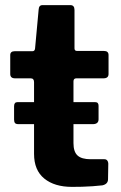

<svg xmlns="http://www.w3.org/2000/svg" viewBox="-20 -730 472 750"><path d="M365 -264Q365 -245 342 -245H53Q42 -245 38.5 -249.5Q35 -254 35 -263V-315Q35 -331 48 -331H352Q365 -331 365 -317ZM278 -424Q267 -424 267 -412V-171Q267 -137 283 -122.5Q299 -108 334 -108H388Q395 -108 399 -103Q403 -98 403 -91L402 -30Q402 -11 380 -6Q362 -4 341.5 -2.5Q321 -1 300.5 -0.5Q280 0 261 0Q193 0 153 -32.5Q113 -65 113 -129V-409Q113 -424 100 -424H39Q20 -424 20 -441V-515Q20 -530 38 -530H107Q116 -530 117 -541L131 -693Q132 -710 146 -710H255Q271 -710 271 -691V-541Q271 -531 281 -531H386Q404 -531 404 -515V-441Q404 -424 384 -424Z"/></svg>

Font: Libre Franklin
Style: Bold
Weight: 700
Designer: Pablo Impallari, Rodrigo Fuenzalida, Nhung Nguyen
Foundry: Impallari Type
Version: Version 3.000